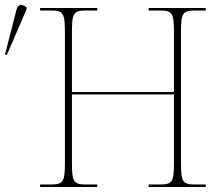

<svg xmlns="http://www.w3.org/2000/svg" viewBox="-20 -746 891 766"><path d="M7 -526 86 -709V-717C69 -729 52 -732 46 -708L0 -529ZM140 0H368V-10H323C273 -10 267 -21 267 -98V-369H674V-98C674 -21 668 -10 618 -10H573V0H801V-10H758C708 -10 702 -21 702 -98V-616C702 -693 708 -704 758 -704H801V-714H573V-704H618C668 -704 674 -693 674 -616V-379H267V-616C267 -693 273 -704 323 -704H368V-714H140V-704H183C233 -704 239 -693 239 -616V-98C239 -21 233 -10 183 -10H140Z"/></svg>

Font: Noto Serif Display Thin
Style: Regular
Weight: 100
Designer: Monotype Design Team
Foundry: Monotype Imaging Inc.
Version: Version 2.009